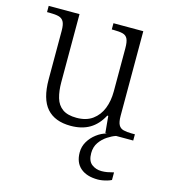

<svg xmlns="http://www.w3.org/2000/svg" viewBox="-113 -627 845 951"><g transform="rotate(15 309.0 -152.0)"><path d="M277 10Q196 10 154.5 -37Q113 -84 113 -185V-433Q113 -466 104.5 -480.5Q96 -495 79 -499.5Q62 -504 33 -504H19V-536H177V-186Q177 -142 187 -107.5Q197 -73 223 -54.5Q249 -36 295 -36Q345 -36 377 -59.5Q409 -83 424.5 -122Q440 -161 440 -210V-431Q440 -464 432.5 -479.5Q425 -495 407.5 -499.5Q390 -504 361 -504H351V-536H504V-102Q504 -71 512 -56Q520 -41 537 -36.5Q554 -32 579 -32H596V0H453L445 -86H440Q414 -37 374 -13.5Q334 10 277 10ZM476 232Q419 232 387 204.5Q355 177 355 125Q355 95 370 69.5Q385 44 409.5 25.5Q434 7 461 0H508Q489 6 466 21Q443 36 427 59Q411 82 411 114Q411 154 432.5 170.5Q454 187 483 187Q498 187 512 184.5Q526 182 545 177V216Q535 221 523 224.5Q511 228 498.5 230Q486 232 476 232Z"/></g></svg>

Font: Noto Serif Khmer Light
Style: Regular
Weight: 300
Version: Version 2.003